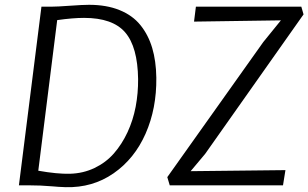

<svg xmlns="http://www.w3.org/2000/svg" viewBox="-20 -775 1290 803"><path d="M59.1 0 153.3 -747.1H195.8Q218.3 -747.1 272.5 -751Q326.7 -754.9 352.5 -754.9Q425.3 -754.9 479.7 -732.9Q534.2 -710.9 567.1 -670.2Q600.1 -629.4 616.5 -574.7Q632.8 -520 633.8 -450.2Q635.3 -321.3 588.9 -216.1Q542.5 -110.8 454.8 -50Q367.2 10.7 254.9 7.8Q223.6 6.8 199.7 4.4Q150.4 0 96.7 0ZM331.5 -700.2Q285.2 -700.2 219.2 -690.9L140.1 -61Q219.7 -46.9 272.5 -48.3Q328.1 -49.8 375.5 -72.5Q422.9 -95.2 456.3 -133.3Q489.7 -171.4 513.2 -221.7Q536.6 -272 547.4 -328.6Q558.1 -385.3 557.6 -444.3Q555.7 -579.1 503.4 -639.6Q451.2 -700.2 331.5 -700.2ZM689.9 0 679.7 -34.2 1081.1 -599.1 1154.8 -689.9 791.5 -684.6 799.3 -747.1H1240.2L1249.5 -714.8L837.9 -131.3L777.3 -59.1L1173.8 -63.5L1163.6 0Z"/></svg>

Font: HaufeMerriweatherSansLt
Style: Italic
Weight: 300
Designer: Eben Sorkin ( eben@eyebytes.com )
Foundry: Eben Sorkin
Version: Version 1.56